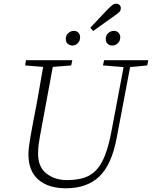

<svg xmlns="http://www.w3.org/2000/svg" viewBox="-20 -998 818 1033"><path d="M534 -646 540 -674H778L772 -646L680 -637L608 -257Q581 -112 514.5 -48.5Q448 15 334 15Q241 15 187 -31Q133 -77 133 -168Q133 -189 136.5 -213.5Q140 -238 144 -263L162 -361Q176 -430 188 -499.5Q200 -569 212 -638L115 -646L120 -674H369L363 -646L264 -638L195 -265Q191 -243 188 -221Q185 -199 185 -173Q184 -101 229 -65Q274 -29 341 -29Q410 -29 455 -51Q500 -73 529.5 -128.5Q559 -184 578 -283L645 -637ZM369 -753Q356 -753 345 -762Q334 -771 334 -788Q334 -808 347.5 -820Q361 -832 377 -832Q392 -832 401.5 -822.5Q411 -813 411 -798Q411 -778 398.5 -765.5Q386 -753 369 -753ZM481 -831 466 -849 550 -938Q570 -959 581.5 -968.5Q593 -978 605 -978Q616 -978 623 -971.5Q630 -965 630 -954Q630 -941 621 -932.5Q612 -924 586 -906ZM584 -753Q570 -753 559.5 -762Q549 -771 549 -788Q549 -808 562.5 -820Q576 -832 592 -832Q607 -832 617 -822.5Q627 -813 627 -798Q627 -778 614 -765.5Q601 -753 584 -753Z"/></svg>

Font: Source Serif Pro Light
Style: Italic
Weight: 300
Italic angle: -12°
Designer: Frank Grießhammer
Foundry: Adobe Systems Incorporated
Version: Version 3.001;hotconv 1.0.111;makeotfexe 2.5.65597